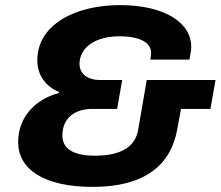

<svg xmlns="http://www.w3.org/2000/svg" viewBox="-20 -719 863 751"><path d="M343 12C547 12 648 -74 673 -212L688 -293H803L823 -406H554L520 -209C509 -150 461 -110 351 -110C264 -110 224 -139 224 -189C224 -263 280 -293 340 -293H438L458 -406H371C327 -406 291 -427 291 -469C291 -529 347 -577 447 -577C529 -577 571 -552 571 -512C571 -509 571 -502 568 -486H721C726 -511 728 -526 728 -536C728 -631 623 -699 449 -699C278 -699 126 -625 126 -483C126 -422 161 -380 211 -359L210 -355C119 -331 51 -262 51 -163C51 -58 150 12 343 12Z"/></svg>

Font: Archivo ExtraBold
Style: Italic
Weight: 800
Italic angle: -10°
Designer: Hector Gatti
Foundry: Omnibus-Type
Version: Version 2.001